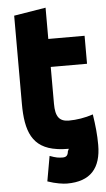

<svg xmlns="http://www.w3.org/2000/svg" viewBox="-61 -744 547 991"><g transform="rotate(-5 213.0 -249.0)"><path d="M284 -115C323 -115 368 -122 409 -136C418 -77 423 -30 423 23C423 144 367 208 246 208C226 208 188 203 145 188L168 58C200 70 215 72 235 72C254 72 262 63 264 43C266 38 268 34 270 30C250 30 228 29 210 26C81 8 49 -81 49 -223V-679L214 -706V-544H402V-399H214V-208C214 -141 234 -115 284 -115Z"/></g></svg>

Font: Repo ExtraBold
Style: Bold
Weight: 700
Designer: Stefan Peev
Foundry: Context Ltd
Version: Version 1.502